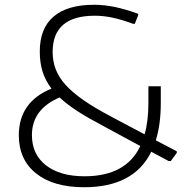

<svg xmlns="http://www.w3.org/2000/svg" viewBox="-20 -774 787 806"><path d="M333 12Q204 12 131.5 -46Q59 -104 59 -206Q59 -346 196 -402Q170 -437 158.5 -474Q147 -511 147 -558Q147 -655 205 -704.5Q263 -754 375 -754Q416 -754 460.5 -745Q505 -736 560 -716V-710L546 -674H539Q490 -692 452 -700Q414 -708 378 -708Q201 -708 201 -556Q201 -517 214 -483Q227 -449 255.5 -417.5Q284 -386 330 -354Q376 -322 442 -287L587 -210Q603 -265 603 -342V-412H655V-342Q655 -251 634 -185L722 -139V-132L697 -98H688L615 -137Q542 12 333 12ZM410 -247Q349 -279 305 -307.5Q261 -336 230 -365Q114 -315 114 -207Q114 -126 173 -80Q232 -34 335 -34Q509 -34 569 -161Z"/></svg>

Font: Encode Sans Wide
Style: ExtraLight
Weight: 200
Designer: Pablo Impallari, Andres Torresi
Foundry: Pablo Impallari, Andres Torresi
Version: Version 1.000; ttfautohint (v1.00) -l 8 -r 50 -G 200 -x 14 -